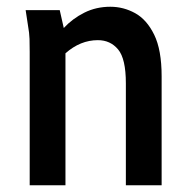

<svg xmlns="http://www.w3.org/2000/svg" viewBox="-20 -549 563 569"><path d="M56 -519H157L169 -466Q195 -494 230 -511.5Q265 -529 307 -529Q346 -529 380.5 -510Q415 -491 437 -446Q459 -401 459 -323V0H353V-302Q353 -375 330 -402.5Q307 -430 270 -430Q218 -430 174 -391V0H68V-395Q68 -416 67.5 -433.5Q67 -451 63 -473Z"/></svg>

Font: Radio Canada Condensed Medium
Style: Regular
Weight: 500
Width: 3
Designer: Charles Daoud, Etienne Aubert Bonn, Alexandre Saumier Demers, Jacques Le Bailly
Foundry: Radio-Canada
Version: Version 2.104; ttfautohint (v1.8.4.7-5d5b);gftools[0.9.28.de